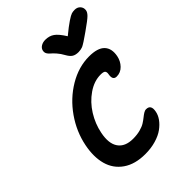

<svg xmlns="http://www.w3.org/2000/svg" viewBox="-280 -1120 1271 1271"><g transform="rotate(-45 355.0 -484.5)"><path d="M659.2 -987.8Q683.1 -987.8 697.8 -972.2Q712.4 -956.5 710 -934.1Q708.5 -917.5 690.2 -898.9Q671.9 -880.4 606.9 -835Q596.7 -828.1 577.4 -814.7Q558.1 -801.3 552 -797.4Q545.9 -793.5 533.7 -786.1Q521.5 -778.8 515.1 -776.9Q508.8 -774.9 499.3 -772.9Q489.7 -771 480 -771Q451.2 -771 434.3 -782Q417.5 -793 402.8 -819.8Q388.7 -846.2 370.4 -866.9Q352.1 -887.7 340.6 -896.7Q329.1 -905.8 322.5 -917.7Q315.9 -929.7 318.8 -944.8Q322.3 -962.9 339.8 -973.9Q357.4 -984.9 380.9 -984.9Q418 -984.9 444.3 -966.3Q470.7 -947.8 502.9 -896Q554.2 -938.5 585.9 -959.5Q617.7 -980.5 630.1 -984.1Q642.6 -987.8 659.2 -987.8ZM314.9 19Q219.2 19 158.2 -23.4Q97.2 -65.9 77.4 -137.9Q57.6 -210 76.2 -303.2Q97.2 -408.7 161.1 -500.2Q225.1 -591.8 317.6 -647Q410.2 -702.1 507.8 -702.1Q587.9 -702.1 620.6 -667.7Q653.3 -633.3 641.1 -570.8Q633.3 -532.2 606.9 -505.1Q580.6 -478 543.9 -478Q507.3 -478 516.1 -526.9Q519.5 -544.9 512.2 -554Q504.9 -563 477.1 -563Q416 -563 357.9 -522.9Q299.8 -482.9 260.7 -420.2Q221.7 -357.4 208 -288.1Q190.4 -201.7 222.7 -155.8Q254.9 -109.9 329.1 -109.9Q366.2 -109.9 396.2 -117.9Q426.3 -126 444.3 -137.5Q462.4 -148.9 476.6 -160.4Q490.7 -171.9 503.4 -179.9Q516.1 -188 527.8 -188Q573.2 -188 562 -130.9Q557.1 -104 538.6 -77.9Q520 -51.8 490 -29.8Q460 -7.8 414.3 5.6Q368.7 19 314.9 19Z"/></g></svg>

Font: Shantell Sans Bouncy
Style: Italic
Weight: 600
Italic angle: -11.31°
Designer: Stephen Nixon, Anya Danilova, Shantell Martin
Foundry: Arrow Type
Version: Version 1.006;[9816181b4]